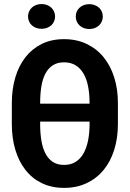

<svg xmlns="http://www.w3.org/2000/svg" viewBox="-20 -913 640 943"><path d="M559.1 -303.2Q559.1 -234.9 541 -177.2Q522.9 -119.6 488.8 -78.1Q454.6 -36.6 405.5 -13.4Q356.4 9.8 294.9 9.8Q233.4 9.8 185.5 -13.4Q137.7 -36.6 105 -78.4Q72.3 -120.1 55.2 -177.5Q38.1 -234.9 38.1 -303.2V-406.7Q38.1 -475.1 55.2 -532.7Q72.3 -590.3 105 -632.1Q137.7 -673.8 185.3 -697.3Q232.9 -720.7 294.4 -720.7Q356.4 -720.7 405.5 -697.3Q454.6 -673.8 488.8 -632.1Q522.9 -590.3 541 -532.7Q559.1 -475.1 559.1 -406.7ZM419.9 -315.9H177.2V-303.2Q177.2 -260.3 183.1 -223.6Q189 -187 202.6 -160.2Q216.3 -133.3 238.8 -118.2Q261.2 -103 294.9 -103Q328.1 -103 351.8 -118.2Q375.5 -133.3 390.4 -159.9Q405.3 -186.5 412.6 -223.1Q419.9 -259.8 419.9 -303.2ZM177.2 -403.8H419.9V-407.7Q419.9 -451.2 412.8 -487.8Q405.8 -524.4 390.6 -550.8Q375.5 -577.1 351.8 -592Q328.1 -606.9 294.4 -606.9Q261.2 -606.9 238.8 -592Q216.3 -577.1 202.6 -550.8Q189 -524.4 183.1 -487.8Q177.2 -451.2 177.2 -407.7ZM117.7 -832Q117.7 -844.7 122.6 -856Q127.4 -867.2 136.2 -875.5Q145 -883.8 157.2 -888.4Q169.4 -893.1 184.1 -893.1Q198.7 -893.1 210.9 -888.4Q223.1 -883.8 231.9 -875.5Q240.7 -867.2 245.6 -856Q250.5 -844.7 250.5 -832Q250.5 -819.3 245.6 -808.1Q240.7 -796.9 231.9 -788.8Q223.1 -780.8 210.9 -776.1Q198.7 -771.5 184.1 -771.5Q169.4 -771.5 157.2 -776.1Q145 -780.8 136.2 -788.8Q127.4 -796.9 122.6 -808.1Q117.7 -819.3 117.7 -832ZM352.1 -832Q352.1 -844.7 356.9 -856Q361.8 -867.2 370.6 -875.2Q379.4 -883.3 391.6 -887.9Q403.8 -892.6 418.5 -892.6Q433.1 -892.6 445.3 -887.9Q457.5 -883.3 466.3 -875.2Q475.1 -867.2 480 -856Q484.9 -844.7 484.9 -832Q484.9 -818.8 480 -807.6Q475.1 -796.4 466.3 -788.1Q457.5 -779.8 445.3 -775.1Q433.1 -770.5 418.5 -770.5Q403.8 -770.5 391.6 -775.1Q379.4 -779.8 370.6 -788.1Q361.8 -796.4 356.9 -807.6Q352.1 -818.8 352.1 -832Z"/></svg>

Font: Roboto Mono
Style: Bold
Weight: 700
Designer: Google
Version: Version 2.000985; 2015; ttfautohint (v1.3)